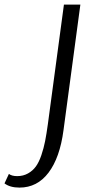

<svg xmlns="http://www.w3.org/2000/svg" viewBox="-139 -579 440 850"><path d="M72.8 -28.8 144 -558.6H216.8L142.1 -2.4Q126 119.1 75.9 185.3Q25.9 251.5 -52.7 251.5Q-94.7 251.5 -119.1 232.9L-99.6 190.9Q-86.9 200.7 -63 200.7Q-36.1 200.7 -14.9 188.7Q6.3 176.8 20 157.7Q33.7 138.7 44.2 107.7Q54.7 76.7 60.8 45.4Q66.9 14.2 72.8 -28.8Z"/></svg>

Font: HaufeMerriweatherSansLt
Style: Italic
Weight: 300
Designer: Eben Sorkin ( eben@eyebytes.com )
Foundry: Eben Sorkin
Version: Version 1.56